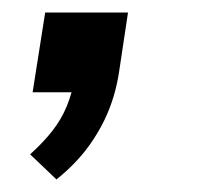

<svg xmlns="http://www.w3.org/2000/svg" viewBox="-20 -147 315 306"><path d="M70 139 28 99Q49 80 63.5 61.5Q78 43 86.5 22Q95 1 99 -21L120 0H32L52 -127H184L170 -34Q165 0 153 29.5Q141 59 121 86.5Q101 114 70 139Z"/></svg>

Font: Nunito Sans 10pt SemiExpanded SemiBold
Style: Italic
Weight: 600
Width: 6
Italic angle: -9°
Designer: Vernon Adams
Foundry: Vernon Adams
Version: Version 3.101;gftools[0.9.27]